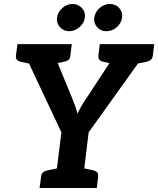

<svg xmlns="http://www.w3.org/2000/svg" viewBox="-20 -946 796 966"><path d="M254 0 289 -280 80 -724H201Q219 -724 228.5 -715Q238 -706 244 -693L343 -452Q352 -430 358.5 -411.5Q365 -393 370 -374Q377 -390 388 -409.5Q399 -429 415 -452L573 -693Q580 -704 593.5 -714Q607 -724 622 -724H744L426 -280L392 0ZM185 -665 193 -724H267L260 -665ZM543 -665 551 -724H636L629 -665ZM167 -724 141 -623 85 -635Q72 -638 65.5 -645Q59 -652 60 -666L68 -724ZM341 -724 334 -666Q333 -652 324.5 -645Q316 -638 301 -635L242 -623V-724ZM582 -724 556 -623 500 -635Q487 -638 480.5 -645Q474 -652 475 -666L482 -724ZM756 -724 749 -666Q747 -652 738.5 -645Q730 -638 716 -635L657 -623V-724ZM179 0 187 -58Q188 -72 196.5 -79Q205 -86 219 -89L278 -101L279 0ZM367 0 393 -101 449 -89Q462 -86 468.5 -79Q475 -72 474 -58L467 0ZM407 -857Q403 -829 379.5 -809Q356 -789 327 -789Q300 -789 281.5 -809.5Q263 -830 267 -856Q270 -885 293.5 -905.5Q317 -926 344 -926Q373 -926 392 -905.5Q411 -885 407 -857ZM594 -857Q590 -829 567.5 -809Q545 -789 515 -789Q487 -789 469 -809Q451 -829 454 -857Q458 -885 481 -905.5Q504 -926 532 -926Q562 -926 580 -905.5Q598 -885 594 -857Z"/></svg>

Font: Aleo
Style: Bold Italic
Weight: 700
Italic angle: -7°
Version: Version 2.001;gftools[0.9.29]